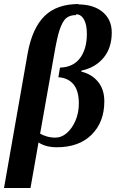

<svg xmlns="http://www.w3.org/2000/svg" viewBox="-53 -724 585 957"><path d="M340 -704 337 -702Q413 -702 459 -664Q504 -626 504 -562Q504 -486 464 -437Q423 -387 353 -372L352 -367Q404 -355 436 -316Q467 -278 467 -219Q467 -116 404 -53Q341 10 230 10Q175 10 139 -14L99 213H-33L85 -459Q108 -584 169 -644Q230 -704 340 -704ZM326 -653 327 -649Q294 -649 275 -632Q258 -616 244 -575Q231 -535 217 -453L147 -58Q160 -50 180 -44Q201 -38 223 -38Q253 -38 279 -60Q306 -83 323 -122Q340 -162 340 -208Q340 -272 313 -304Q286 -336 238 -339L246 -387Q311 -389 345 -433Q380 -479 380 -556Q380 -602 365 -628Q350 -653 326 -653Z"/></svg>

Font: Libra Serif Modern
Style: Bold Italic
Weight: 700
Italic angle: -12°
Designer: Stefan Peev, Context Ltd
Foundry: Stefan Peev, Context Ltd
Version: Version 1.000